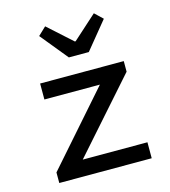

<svg xmlns="http://www.w3.org/2000/svg" viewBox="-111 -839 823 929"><g transform="rotate(-15 300.0 -375.0)"><path d="M71 0V-53L384 -409H106V-489H525V-436L210 -80H534V0ZM273 -575 161 -712 201 -750 321 -642H325L445 -750L485 -712L373 -575Z"/></g></svg>

Font: Source Code Pro Medium
Style: Regular
Weight: 500
Monospace: yes
Designer: Paul D. Hunt, Teo Tuominen
Foundry: Adobe Systems Incorporated
Version: Version 2.030;PS 1.000;hotconv 16.6.51;makeotf.lib2.5.65220